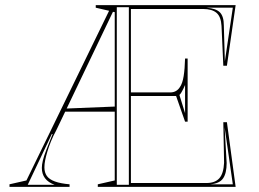

<svg xmlns="http://www.w3.org/2000/svg" viewBox="-20 -728 1008 748"><path d="M361 0V-10L427 -25V-708H898L864 -472H850L843 -627Q841 -663 823.5 -678Q806 -693 771 -693H490V-368H644Q656 -368 665.5 -373.5Q675 -379 681 -389Q691 -403 695.5 -431.5Q700 -460 701 -500H711V-254H701L666 -354H490V-15H784Q818 -15 834.5 -33.5Q851 -52 853 -94L850 -252H864L898 0ZM17 0V-10L83 -25L405 -686L353 -698V-708H431V-680L420 -682L199 -220Q187 -198 178.5 -177Q170 -156 164.5 -137.5Q159 -119 156 -104Q153 -89 153 -76Q153 -56 162.5 -42.5Q172 -29 194 -21Q216 -13 251 -10V0ZM88 -8H193Q168 -17 155.5 -33.5Q143 -50 143 -74Q143 -86 147 -103Q151 -120 161 -145.5Q171 -171 185 -206H182ZM234 -293V-305L431 -313V-293ZM435 -8H482V-700H435ZM800 -10H887L855 -233L863 -93Q863 -53 849 -33Q835 -13 800 -10ZM701 -287V-397Q698 -389 694 -381.5Q690 -374 687 -368.5Q684 -363 679 -358ZM856 -489 887 -698H785Q822 -695 837 -679.5Q852 -664 852 -629Z"/></svg>

Font: Kalnia Glaze Thin Light
Style: Regular
Weight: 300
Version: Version 1.110